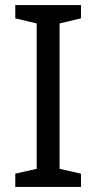

<svg xmlns="http://www.w3.org/2000/svg" viewBox="-20 -734 379 754"><path d="M298 0H40V-52L124 -71V-642L40 -662V-714H298V-662L214 -642V-71L298 -52Z"/></svg>

Font: Noto Sans Bengali UI
Style: Regular
Weight: 400
Designer: Jelle Bosma - Monotype Design Team
Foundry: Monotype Imaging Inc.
Version: Version 2.003; ttfautohint (v1.8.4.7-5d5b)